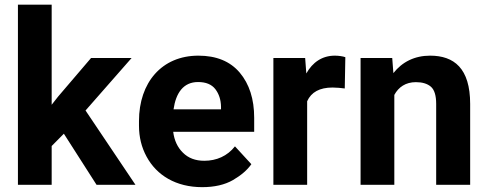

<svg xmlns="http://www.w3.org/2000/svg" viewBox="-20 -770 2031 800"><path d="M544.4 0 336.4 -309.6 528.3 -528.3H359.4L222.2 -367.7L195.3 -333.5V-750.5H54.7V0H195.3V-161.6L246.1 -212.9L382.3 0Z M822.3 9.8C873.5 9.8 916.5 0 951.2 -20C985.4 -40 1010.7 -62 1027.3 -85.9L959 -160.2C927.2 -119.6 881.8 -100.1 831.1 -100.1C794.4 -100.1 764.6 -111.3 742.2 -133.8C719.7 -155.8 706.1 -185.1 701.7 -220.7H1039.1V-279.3C1039.1 -356.9 1019 -419.9 979 -467.3C939 -514.6 881.3 -538.1 806.6 -538.1C653.8 -538.1 559.1 -425.8 559.1 -265.6V-246.1C559.1 -198.7 569.8 -155.8 590.8 -117.2C632.8 -39.6 712.9 9.8 822.3 9.8ZM805.2 -428.2C837.9 -428.2 861.8 -418.5 877.4 -398.4C892.6 -378.4 900.4 -354 900.9 -325.2V-314.5H703.1C712.9 -382.8 744.1 -428.2 805.2 -428.2Z M1418.9 -531.7C1408.7 -535.6 1390.1 -538.1 1375 -538.1C1322.3 -538.1 1282.2 -510.3 1256.3 -463.9L1251.5 -528.3H1119.1V0H1259.8V-348.1C1276.9 -386.2 1312 -405.3 1365.7 -405.3C1381.3 -405.3 1402.8 -403.3 1416.5 -401.4Z M1712.9 -427.7C1739.7 -427.7 1760.7 -421.4 1775.4 -408.7C1790 -396 1797.4 -372.1 1797.4 -337.4V0H1939V-336.9C1939 -485.8 1871.6 -538.1 1772 -538.1C1708 -538.1 1655.8 -512.2 1619.1 -465.3L1614.3 -528.3H1482.4V0H1623V-374.5C1640.6 -407.2 1670.4 -427.7 1712.9 -427.7Z"/></svg>

Font: Vazirmatn
Style: Bold
Weight: 700
Designer: Saber Rastikerdar
Foundry: Saber Rastikerdar
Version: Version 33.003